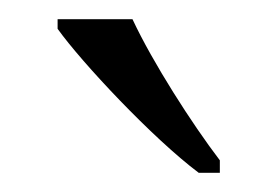

<svg xmlns="http://www.w3.org/2000/svg" viewBox="-20 -786 289 200"><path d="M187 -606H209V-619C180 -657 139 -721 118 -766H40V-756C65 -721 139 -642 187 -606Z"/></svg>

Font: Noto Serif Light
Style: Regular
Weight: 300
Designer: Monotype Design Team
Foundry: Monotype Imaging Inc.
Version: Version 2.013